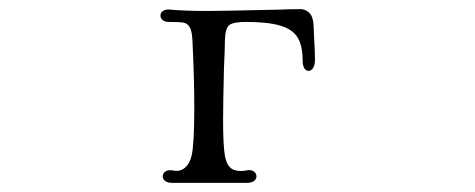

<svg xmlns="http://www.w3.org/2000/svg" viewBox="-20 -400 1040 420"><path d="M593 -379Q615 -380 638 -380Q648 -380 656.5 -372Q665 -364 666 -344L667 -319Q669 -289 669 -270Q669 -258 665 -251.5Q661 -245 655 -245Q649 -245 645.5 -251Q642 -257 642 -268Q642 -300 631 -318Q620 -336 593 -344Q566 -352 518 -352Q491 -352 482 -345.5Q473 -339 472 -313Q472 -295 470 -253Q468 -175 468 -137Q468 -82 472 -59Q475 -42 483 -34Q491 -26 506 -26Q513 -26 518 -27L524 -28Q532 -28 536.5 -24Q541 -20 541 -14Q541 -8 535.5 -4Q530 0 520 0H437H357Q347 0 341.5 -4Q336 -8 336 -14Q336 -21 342 -25Q348 -29 359 -27Q374 -24 384.5 -33Q395 -42 399 -59Q405 -84 405 -163Q405 -229 401 -311Q400 -332 395 -340.5Q390 -349 381.5 -350.5Q373 -352 349 -352Q341 -352 336 -356Q331 -360 331 -366Q331 -372 336.5 -376Q342 -380 352 -379Q383 -376 434 -376Q464 -376 593 -379Z"/></svg>

Font: Hina Mincho
Style: Regular
Weight: 400
Designer: satsuyako
Foundry: satsuyako
Version: Version 1.100